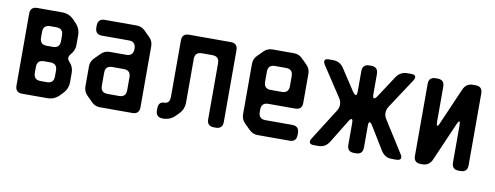

<svg xmlns="http://www.w3.org/2000/svg" viewBox="-53 -745 2810 1089"><g transform="rotate(10 1352.0 -200.0)"><path d="M90 9H234Q274 9 302 -19L318 -36Q346 -64 346 -104V-157Q346 -192 321 -217Q312 -226 312 -237Q312 -247 320 -257Q345 -285 345 -315V-372Q345 -412 317 -440L301 -457Q273 -485 233 -485H90Q50 -485 50 -445V-31Q50 9 90 9ZM140 -323V-356Q140 -396 180 -396H215Q255 -396 255 -356V-323Q255 -283 215 -283H180Q140 -283 140 -323ZM140 -120V-154Q140 -194 180 -194H216Q256 -194 256 -154V-120Q256 -80 216 -80H180Q140 -80 140 -120Z M489 -12Q509 8 538 8H724Q764 8 764 -32V-383Q764 -412 744 -432L711 -465Q691 -485 662 -485H479Q439 -485 439 -445V-434Q439 -394 479 -394H633Q673 -394 673 -354V-351Q673 -311 633 -311H538Q509 -311 489 -291L457 -259Q436 -238 436 -210V-94Q436 -65 456 -45ZM527 -114V-189Q527 -229 567 -229H633Q673 -229 673 -189V-114Q673 -74 633 -74H567Q527 -74 527 -114Z M859 -31Q859 9 899 9H900Q941 9 969 -19L986 -36Q1014 -64 1014 -103V-354Q1014 -394 1054 -394H1114Q1154 -394 1154 -354V-32Q1154 8 1194 8H1204Q1244 8 1244 -32V-445Q1244 -485 1204 -485H964Q924 -485 924 -445V-121Q924 -81 892 -81Q859 -81 859 -41Z M1396 -13Q1417 8 1445 8H1629Q1669 8 1669 -32V-43Q1669 -83 1629 -83H1475Q1435 -83 1435 -123V-137Q1435 -177 1475 -177H1629Q1669 -177 1669 -217V-384Q1669 -413 1649 -433L1617 -465Q1597 -485 1568 -485H1445Q1416 -485 1396 -465L1364 -433Q1344 -413 1344 -384V-94Q1344 -65 1364 -45ZM1435 -297V-355Q1435 -395 1475 -395H1538Q1578 -395 1578 -355V-297Q1578 -257 1538 -257H1475Q1435 -257 1435 -297Z M1744 -8Q1744 9 1769 9H1796Q1835 9 1857 -25L1939 -159Q1948 -174 1955 -174Q1962 -174 1962 -152V-27Q1962 13 2002 13H2012Q2052 13 2052 -27V-152Q2052 -174 2059 -174Q2066 -174 2075 -159L2157 -25Q2179 9 2218 9H2245Q2270 9 2270 -8Q2270 -16 2264 -25L2147 -210Q2138 -225 2138 -242Q2138 -261 2148 -277L2263 -452Q2269 -463 2269 -469Q2269 -485 2245 -485H2221Q2182 -485 2159 -452L2077 -327Q2067 -312 2060 -312Q2052 -312 2052 -335V-451Q2052 -491 2012 -491H2002Q1962 -491 1962 -451V-335Q1962 -312 1954 -312Q1948 -312 1937 -327L1855 -452Q1833 -485 1793 -485H1769Q1745 -485 1745 -469Q1745 -463 1751 -452L1866 -277Q1876 -261 1876 -242Q1876 -225 1867 -210L1750 -25Q1744 -16 1744 -8ZM2264 91V89H2263ZM1750 91 1751 89H1750Z M2385 9H2394Q2434 9 2450 -28L2546 -249Q2554 -267 2559 -267Q2564 -267 2564 -245V-31Q2564 9 2604 9H2614Q2654 9 2654 -31V-445Q2654 -485 2614 -485H2600Q2560 -485 2544 -448L2453 -239Q2446 -221 2440 -221Q2435 -221 2435 -243V-445Q2435 -485 2395 -485H2385Q2345 -485 2345 -445V-31Q2345 9 2385 9Z"/></g></svg>

Font: WDXL Lubrifont TC
Style: Regular
Weight: 400
Designer: [WDXL Lubrifont] Copyright 2020-2022 (c) NightFurySL2001, Skr-ZERO; [ZCOOL QingKe HuangYou] Copyright 2018-2022 (c) The 
Version: Version 2.001;hotconv 1.1.1;makeotfexe 2.6.0